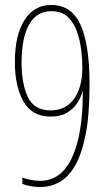

<svg xmlns="http://www.w3.org/2000/svg" viewBox="-20 -744 434 774"><path d="M341 -403Q341 -283 325.5 -203.5Q310 -124 283 -77Q256 -30 220 -10Q184 10 142 10Q123 10 103 6.5Q83 3 70 -3V-28Q84 -23 103.5 -19Q123 -15 142 -15Q226 -15 270 -108Q314 -201 314 -376H313Q309 -359 295 -334.5Q281 -310 254 -292Q227 -274 184 -274Q109 -274 74.5 -335Q40 -396 40 -493Q40 -603 79 -663.5Q118 -724 186 -724Q268 -724 304.5 -644.5Q341 -565 341 -403ZM188 -699Q128 -699 97.5 -645.5Q67 -592 67 -491Q67 -406 92.5 -352.5Q118 -299 184 -299Q245 -299 278.5 -345.5Q312 -392 312 -473Q312 -503 307.5 -541.5Q303 -580 290.5 -616Q278 -652 253.5 -675.5Q229 -699 188 -699Z"/></svg>

Font: Noto Sans Lao Looped ExtraCondensed Thin
Style: Regular
Weight: 100
Width: 2
Designer: Mark Frömberg, Ben Mitchell
Foundry: The Fontpad Ltd
Version: Version 1.002; ttfautohint (v1.8.4.7-5d5b)